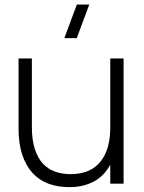

<svg xmlns="http://www.w3.org/2000/svg" viewBox="-20 -792 623 828"><path d="M311 -627.5H257.5L311.5 -772.5H365ZM117.5 -244Q117.5 -188.5 130 -149.8Q142.5 -111 164.5 -87Q186.5 -63 217.2 -52Q248 -41 284.5 -41Q320 -41 350.5 -51.2Q381 -61.5 404 -84.5Q427 -107.5 440.5 -144Q454 -180.5 455.5 -233V-540H513V0H455.5V-81.5Q446.5 -64.5 432.2 -47.5Q418 -30.5 396.8 -16.5Q375.5 -2.5 346.2 6.2Q317 15 278 15Q229 15 188.8 0Q148.5 -15 120 -46.2Q91.5 -77.5 75.8 -125.2Q60 -173 60 -238.5V-540H117.5Z"/></svg>

Font: Vela Sans Light
Style: Regular
Weight: 300
Designer: Principal design: Mikhail Sharanda - project Manrope.
Design modification: Ravid Balaliev
Foundry: Mikhail Sharanda
Version: Version 1.001